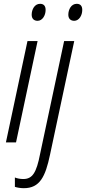

<svg xmlns="http://www.w3.org/2000/svg" viewBox="-20 -746 451 1006"><path d="M177 -637C202 -637 219 -665 219 -694C219 -715 209 -726 190 -726C161 -726 146 -696 146 -669C146 -648 158 -637 177 -637ZM369 -637C394 -637 411 -665 411 -694C411 -715 401 -726 382 -726C353 -726 338 -696 338 -669C338 -648 350 -637 369 -637ZM11 0H64L177 -531H124ZM105 240C189 240 218 179 242 65L369 -531H316L190 61C171 159 150 192 102 192C86 192 70 189 58 184V233C70 237 87 240 105 240Z"/></svg>

Font: Noto Sans Condensed Light
Style: Italic
Weight: 300
Width: 3
Italic angle: -12°
Designer: Monotype Design Team
Foundry: Monotype Imaging Inc.
Version: Version 2.013